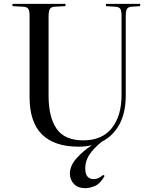

<svg xmlns="http://www.w3.org/2000/svg" viewBox="-20 -750 802 1000"><path d="M425 230Q385 230 364.5 207.5Q344 185 344 155Q344 113 378.5 74.5Q413 36 459 6Q443 10 425.5 12Q408 14 390 14Q263 14 198.5 -50Q134 -114 134 -245V-668Q134 -693 127.5 -703.5Q121 -714 101 -715L45 -718V-730H321V-718L263 -715Q247 -714 240 -703.5Q233 -693 233 -664V-252Q233 -139 275 -79Q317 -19 414 -19Q512 -19 562.5 -83Q613 -147 613 -254V-668Q613 -694 606.5 -704Q600 -714 580 -715L532 -718V-730H710V-718L666 -715Q647 -714 641 -703Q635 -692 635 -664V-254Q635 -162 601.5 -101.5Q568 -41 510 -12Q464 26 444 58Q424 90 424 126Q424 157 436 170Q448 183 467 183Q494 183 517 161L525 166Q503 206 475.5 218Q448 230 425 230Z"/></svg>

Font: Literata 72pt
Style: Regular
Weight: 400
Designer: Latin by Veronika Burian and Jose Scaglione. Greek by Irene Vlachou. Cyrillic by Vera Evstafieva.
Foundry: TypeTogether
Version: Version 3.002